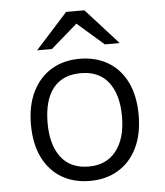

<svg xmlns="http://www.w3.org/2000/svg" viewBox="-53 -779 722 838"><g transform="rotate(-5 308.0 -360.0)"><path d="M308 12Q237.5 12 184.5 -19.2Q131.5 -50.5 101.8 -110.2Q72 -170 72 -255Q72 -339 101.8 -399Q131.5 -459 184.5 -491Q237.5 -523 308 -523Q378.5 -523 431.8 -491.8Q485 -460.5 514.5 -400.8Q544 -341 544 -256Q544 -172 514.5 -112Q485 -52 431.8 -20Q378.5 12 308 12ZM308 -51Q385.5 -51 428.2 -105.5Q471 -160 471 -256Q471 -351.5 429.8 -405.8Q388.5 -460 308 -460Q228 -460 186.5 -407.5Q145 -355 145 -255Q145 -160 186.5 -105.5Q228 -51 308 -51ZM127 -576 268 -732H348L489 -576H424L308 -677L192 -576Z"/></g></svg>

Font: Overpass Mono Light
Style: Regular
Weight: 300
Monospace: yes
Designer: Delve Withrington, Dave Bailey
Foundry: Delve Fonts LLC
Version: Version 4.000